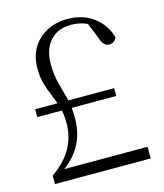

<svg xmlns="http://www.w3.org/2000/svg" viewBox="-108 -794 749 876"><g transform="rotate(-15 267.0 -356.5)"><path d="M44 -316V-353H417V-316ZM43 0V-40Q106 -84 136 -137.5Q166 -191 166 -258Q166 -299 156.5 -331Q147 -363 134 -393Q121 -423 111.5 -455.5Q102 -488 102 -530Q102 -585 126 -626Q150 -667 193.5 -690Q237 -713 293 -713Q364 -713 414.5 -675.5Q465 -638 483 -576Q478 -564 469 -557.5Q460 -551 448 -551Q434 -551 423.5 -561.5Q413 -572 406 -596L372 -680L418 -646Q384 -666 357.5 -674.5Q331 -683 302 -683Q238 -683 202 -643Q166 -603 166 -533Q166 -482 177 -442Q188 -402 198.5 -361.5Q209 -321 209 -268Q209 -193 176.5 -137Q144 -81 77 -38L97 -69V-55H495V0Z"/></g></svg>

Font: Noto Serif TC ExtraLight ExtraLight
Style: Regular
Weight: 250
Version: Version 2.003-H1;hotconv 1.1.1;makeotfexe 2.6.0